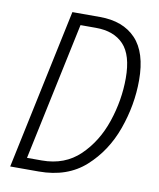

<svg xmlns="http://www.w3.org/2000/svg" viewBox="-81 -778 696 842"><g transform="rotate(10 267.0 -357.0)"><path d="M22 0H149Q276 0 356 -72Q436 -144 474.5 -252Q513 -360 513 -470Q513 -594 456 -654Q399 -714 296 -714H173ZM88 -50 218 -664H287Q367 -664 410.5 -618Q454 -572 454 -469Q454 -371 421.5 -274.5Q389 -178 322.5 -114Q256 -50 154 -50Z"/></g></svg>

Font: Noto Sans Display SemiCondensed Light
Style: Italic
Weight: 300
Width: 4
Italic angle: -12°
Designer: Monotype Design Team
Foundry: Monotype Imaging Inc.
Version: Version 1.900